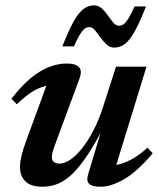

<svg xmlns="http://www.w3.org/2000/svg" viewBox="-20 -698 605 730"><path d="M315 -35 372 -224.5 376.5 -219.5Q342 -152.5 312 -107.5Q282 -62.5 254.5 -36.2Q227 -10 199.5 1Q172 12 142 12Q96.5 12 76.2 -8.8Q56 -29.5 56 -62.5Q56 -80.5 61.5 -104.8Q67 -129 79.5 -162.5L169.5 -407.5L191.5 -375.5Q167.5 -376 143.2 -368.2Q119 -360.5 94.5 -343.8Q70 -327 44 -301.5L23.5 -322.5Q62 -372.5 98 -401.8Q134 -431 167.8 -443.8Q201.5 -456.5 233 -456.5Q268 -456.5 280.5 -442.5Q293 -428.5 282.5 -400L189.5 -148.5Q183 -130.5 180 -119.5Q177 -108.5 177 -100.5Q177 -89 184.5 -82.5Q192 -76 206.5 -76Q224.5 -76 246.2 -90.2Q268 -104.5 290.8 -132.5Q313.5 -160.5 335 -201.5Q356.5 -242.5 373.5 -296.5L421 -444.5H537L412 -38L397 -69.5Q418 -68.5 441.2 -75.5Q464.5 -82.5 489.5 -97.5Q514.5 -112.5 541 -136.5L560.5 -115Q503 -46.5 452.8 -17.2Q402.5 12 363.5 12Q330.5 12 319 1Q307.5 -10 315 -35ZM535 -673.5Q511.5 -613.5 492.5 -579.2Q473.5 -545 455 -531Q436.5 -517 415 -517Q398 -517 385.2 -528.8Q372.5 -540.5 361.8 -555.8Q351 -571 341 -583Q331 -595 319.5 -595Q310.5 -595 302.2 -589Q294 -583 284 -567.2Q274 -551.5 261 -521.5H217Q240.5 -581.5 259.5 -615.5Q278.5 -649.5 297 -663.5Q315.5 -677.5 337.5 -677.5Q354.5 -677.5 367.2 -665.8Q380 -654 390.5 -638.8Q401 -623.5 411 -611.8Q421 -600 432.5 -600Q441.5 -600 449.8 -605.8Q458 -611.5 468 -627.2Q478 -643 491.5 -673.5Z"/></svg>

Font: Newsreader 16pt 16pt SemiBold
Style: Italic
Weight: 600
Italic angle: -17°
Version: Version 1.003